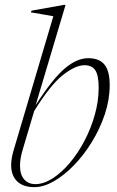

<svg xmlns="http://www.w3.org/2000/svg" viewBox="-20 -762 482 792"><path d="M200 -695Q186 -697.5 157.8 -702.5Q129.5 -707.5 107.5 -711L110 -718L244 -742H250.5L127 -328Q196 -436 246.5 -479Q297 -522 343.5 -522Q389.5 -522 411 -495.5Q432.5 -469 432.5 -411Q432.5 -351 412.5 -291Q392.5 -231 359.2 -176.8Q326 -122.5 285.2 -80.5Q244.5 -38.5 202 -14.2Q159.5 10 121.5 10Q75.5 10 50.8 -14Q26 -38 26 -81Q26 -107 36 -141.5ZM73 -142.5Q67.5 -124 65 -108Q62.5 -92 62.5 -78.5Q62.5 -41.5 79.8 -22Q97 -2.5 126 -2.5Q160 -2.5 196.5 -25.8Q233 -49 267 -89Q301 -129 328 -180.2Q355 -231.5 371 -288.2Q387 -345 387 -400.5Q387 -451 373.2 -472Q359.5 -493 328.5 -493Q291 -493 239.2 -452.2Q187.5 -411.5 121 -304Z"/></svg>

Font: Newsreader 72pt ExtraLight
Style: Italic
Weight: 275
Italic angle: -17°
Designer: Hugues Gentile
Foundry: Production Type
Version: Version 1.003; ttfautohint (v1.8.3)